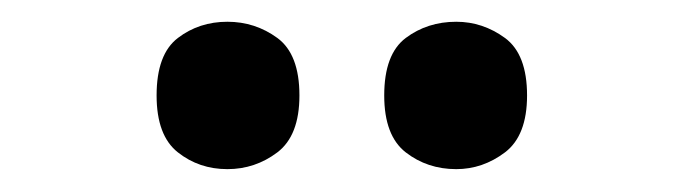

<svg xmlns="http://www.w3.org/2000/svg" viewBox="-20 -774 617 173"><path d="M391.1 -621.6Q365.1 -621.6 345.6 -636.7Q326.2 -651.8 326.2 -688Q326.2 -725.2 345.6 -739.8Q365.1 -754.4 391.1 -754.4Q415 -754.4 435 -739.8Q454.9 -725.2 454.9 -688Q454.9 -651.8 435 -636.7Q415 -621.6 391.1 -621.6ZM184.9 -621.6Q159.4 -621.6 140.3 -636.7Q121.1 -651.8 121.1 -688Q121.1 -725.2 140.3 -739.8Q159.4 -754.4 184.9 -754.4Q209.9 -754.4 229.9 -739.8Q249.8 -725.2 249.8 -688Q249.8 -651.8 229.9 -636.7Q209.9 -621.6 184.9 -621.6Z"/></svg>

Font: Noto Serif Hebrew
Style: Regular
Weight: 400
Designer: Monotype Design Team
Foundry: Monotype Imaging Inc.
Version: Version 2.003